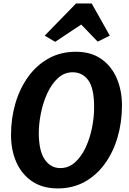

<svg xmlns="http://www.w3.org/2000/svg" viewBox="-20 -1044 718 1072"><path d="M302.5 8Q218 8 159.8 -31.2Q101.5 -70.5 71.5 -138Q41.5 -205.5 41.5 -290Q41.5 -383.5 66.2 -467.5Q91 -551.5 138 -616.2Q185 -681 252 -718Q319 -755 403.5 -755Q488 -755 545.2 -715Q602.5 -675 631.8 -607Q661 -539 661 -455Q661 -361.5 636.5 -277.8Q612 -194 565.5 -129.8Q519 -65.5 452.8 -28.8Q386.5 8 302.5 8ZM316.5 -105.5Q363 -105.5 398.5 -137.2Q434 -169 458 -220.2Q482 -271.5 494 -331.8Q506 -392 505.5 -449Q505 -553.5 472.2 -597Q439.5 -640.5 385.5 -640.5Q339.5 -640.5 304.2 -608.5Q269 -576.5 245 -525Q221 -473.5 208.8 -413.8Q196.5 -354 196.5 -298.5Q197.5 -198.5 230.8 -152Q264 -105.5 316.5 -105.5ZM288 -810.5 229.5 -845 404.5 -1024.5H492L593 -845L525.5 -811.5L433.5 -907Z"/></svg>

Font: Merriweather Sans Italic
Style: Bold
Weight: 700
Italic angle: -7.5°
Designer: Eben Sorkin
Foundry: Eben Sorkin
Version: Version 1.008; ttfautohint (v1.7.19-72a1) -l 8 -r 50 -G 200 